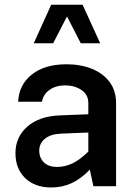

<svg xmlns="http://www.w3.org/2000/svg" viewBox="-20 -806 600 831"><path d="M482.4 -359.4V0H384.3L368.7 -71.8Q329.6 -31.2 289.3 -12.9Q249 5.4 202.1 5.4Q130.9 5.4 88.9 -35.2Q46.9 -75.7 46.9 -143.1Q46.9 -212.9 98.4 -258.1Q149.9 -303.2 238.8 -306.6L362.3 -311.5V-359.4Q362.3 -397 332.3 -416.7Q302.2 -436.5 261.7 -436.5Q221.7 -436.5 194.3 -417Q167 -397.5 161.6 -365.7H58.6Q62 -439.5 117.9 -483.6Q173.8 -527.8 268.1 -527.8Q329.6 -527.8 378.2 -508.1Q426.8 -488.3 454.6 -450.7Q482.4 -413.1 482.4 -359.4ZM149.9 -154.3Q149.9 -122.6 170.2 -103Q190.4 -83.5 226.1 -83.5Q262.2 -83.5 294.2 -99.1Q326.2 -114.7 362.3 -149.9V-232.4L243.2 -227.5Q198.7 -225.6 174.3 -205.3Q149.9 -185.1 149.9 -154.3ZM413.6 -618.7H329.6L270 -734.9L210 -618.7H126L201.7 -785.6H337.4Z"/></svg>

Font: Estedad-FD SemiBold
Style: Regular
Weight: 600
Designer: Amin Abedi
Version: Version 7.3